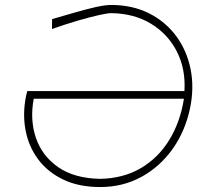

<svg xmlns="http://www.w3.org/2000/svg" viewBox="-20 -745 833 774"><path d="M384 9Q298 9 235.2 -21Q172.5 -51 134 -102.5Q95.5 -154 83 -220Q70.5 -286 85 -358L90 -378H723.5Q729 -466 693.2 -536.8Q657.5 -607.5 589 -649.2Q520.5 -691 427.5 -692Q414 -692 378.2 -684Q342.5 -676 293.5 -661.8Q244.5 -647.5 189.5 -628L190 -668Q231.5 -680 277 -693.2Q322.5 -706.5 362.8 -715.8Q403 -725 427.5 -725Q513 -725 579.8 -691.8Q646.5 -658.5 689.8 -600.2Q733 -542 748.2 -466.8Q763.5 -391.5 746 -308Q726.5 -216 675.8 -144.5Q625 -73 550.2 -32Q475.5 9 384 9ZM384 -24Q477.5 -26 547.8 -67.2Q618 -108.5 662.2 -180.5Q706.5 -252.5 721.5 -347H116Q100 -262 124.8 -189.2Q149.5 -116.5 214.5 -71.2Q279.5 -26 384 -24Z"/></svg>

Font: Commissioner Loud Thin
Style: Italic
Weight: 100
Italic angle: -12°
Designer: Kostas Bartsokas
Foundry: Kostas Bartsokas
Version: Version 1.000; ttfautohint (v1.8.3)